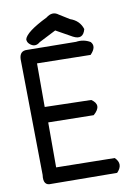

<svg xmlns="http://www.w3.org/2000/svg" viewBox="-92 -895 685 961"><g transform="rotate(-10 250.0 -414.5)"><path d="M210.9 -820.3Q244.1 -846.7 273.4 -824.2L325.2 -792Q373 -775.4 386.7 -730.5Q373 -677.7 324.2 -703.1L242.2 -749L156.2 -705.1Q128.9 -681.6 102.5 -706.1Q91.8 -715.8 91.8 -730.5Q101.6 -766.6 210.9 -820.3ZM86.9 -677.7 335 -674.8Q374 -680.7 407.2 -661.1Q431.6 -634.8 395.5 -597.7L124 -602.5V-380.9L359.4 -375Q409.2 -341.8 358.4 -297.9L127.9 -301.8V-73.2L424.8 -68.4Q461.9 -32.2 423.8 6.8L89.8 3.9Q46.9 7.8 54.7 -47.9L46.9 -637.7Q48.8 -679.7 86.9 -677.7Z"/></g></svg>

Font: NaikaiFont
Style: Regular
Weight: 400
Version: Version 1.67